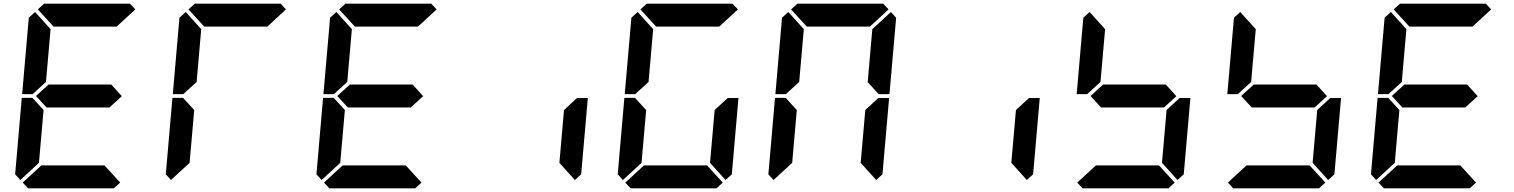

<svg xmlns="http://www.w3.org/2000/svg" viewBox="-20 -1020 8200 1040"><path d="M583 -562 640 -499 573 -438H232L175 -500L243 -562ZM162 -515 157 -510H100L136 -924L170 -955L254 -862L229 -576ZM90 -45 62 -76 98 -490H156L160 -485L216 -424L191 -138ZM631 -31 597 0H132L103 -31L204 -124H546ZM185 -969 219 -1000H684L713 -969L612 -876H270Z M906 -45 878 -76 914 -490H972L976 -485L1032 -424L1007 -138ZM1001 -969 1035 -1000H1500L1529 -969L1428 -876H1086ZM978 -515 973 -510H916L952 -924L986 -955L1070 -862L1045 -576Z M2215 -562 2272 -499 2205 -438H1864L1807 -500L1875 -562ZM1794 -515 1789 -510H1732L1768 -924L1802 -955L1886 -862L1861 -576ZM1722 -45 1694 -76 1730 -490H1788L1792 -485L1848 -424L1823 -138ZM2263 -31 2229 0H1764L1735 -31L1836 -124H2178ZM1817 -969 1851 -1000H2316L2345 -969L2244 -876H1902Z M3101 -485 3106 -489H3164L3128 -76L3094 -45L3010 -138L3035 -424Z M3426 -515 3421 -510H3364L3400 -924L3434 -955L3518 -862L3493 -576ZM3354 -45 3326 -76 3362 -490H3420L3424 -485L3480 -424L3455 -138ZM3895 -31 3861 0H3396L3367 -31L3468 -124H3810ZM3917 -485 3922 -489H3980L3944 -76L3910 -45L3826 -138L3851 -424ZM3449 -969 3483 -1000H3948L3977 -969L3876 -876H3534Z M4242 -515 4237 -510H4180L4216 -924L4250 -955L4334 -862L4309 -576ZM4170 -45 4142 -76 4178 -490H4236L4240 -485L4296 -424L4271 -138ZM4733 -485 4738 -489H4796L4760 -76L4726 -45L4642 -138L4667 -424ZM4806 -955 4834 -924 4798 -510H4740L4736 -514L4680 -575L4705 -862ZM4265 -969 4299 -1000H4764L4793 -969L4692 -876H4350Z M5549 -485 5554 -489H5612L5576 -76L5542 -45L5458 -138L5483 -424Z M6295 -562 6352 -499 6285 -438H5944L5887 -500L5955 -562ZM5874 -515 5869 -510H5812L5848 -924L5882 -955L5966 -862L5941 -576ZM6343 -31 6309 0H5844L5815 -31L5916 -124H6258ZM6365 -485 6370 -489H6428L6392 -76L6358 -45L6274 -138L6299 -424Z M7111 -562 7168 -499 7101 -438H6760L6703 -500L6771 -562ZM6690 -515 6685 -510H6628L6664 -924L6698 -955L6782 -862L6757 -576ZM7159 -31 7125 0H6660L6631 -31L6732 -124H7074ZM7181 -485 7186 -489H7244L7208 -76L7174 -45L7090 -138L7115 -424Z M7927 -562 7984 -499 7917 -438H7576L7519 -500L7587 -562ZM7506 -515 7501 -510H7444L7480 -924L7514 -955L7598 -862L7573 -576ZM7434 -45 7406 -76 7442 -490H7500L7504 -485L7560 -424L7535 -138ZM7975 -31 7941 0H7476L7447 -31L7548 -124H7890ZM7529 -969 7563 -1000H8028L8057 -969L7956 -876H7614Z"/></svg>

Font: DSEG7 Classic
Style: BoldItalic
Weight: 700
Italic angle: -5°
Designer: Keshikan(Twitter:@keshinomi_88pro)
Version: Version 0.46